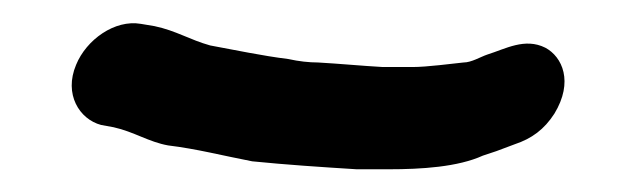

<svg xmlns="http://www.w3.org/2000/svg" viewBox="-20 -62 565 169"><path d="M343 -3H317C299 -4 278 -6 260 -7C252 -7 243 -8 234 -10C210 -13 187 -18 165 -22C147 -27 135 -35 116 -39L104 -41C81 -45 56 -27 47 -5C36 21 50 43 69 48L80 50C98 54 111 63 128 66C153 69 176 75 202 80C232 83 262 85 294 87H322C351 87 383 85 405 75L417 71L433 65C448 60 459 52 468 38C485 10 475 -12 460 -20C442 -29 425 -19 409 -14C403 -12 395 -7 388 -7C378 -6 356 -3 343 -3Z"/></svg>

Font: Electronic
Style: CircIt
Weight: 900
Version: Version 1.011